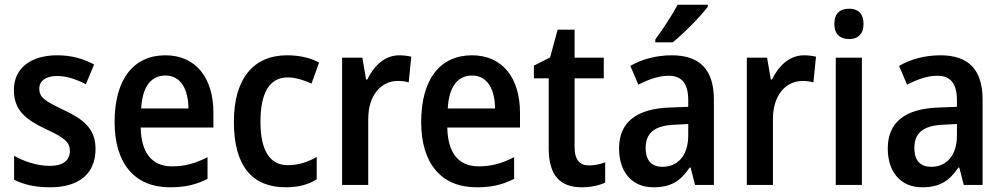

<svg xmlns="http://www.w3.org/2000/svg" viewBox="-20 -786 4265 816"><path d="M386 -153C386 -240 334 -279 252 -318C169 -357 147 -373 147 -409C147 -442 174 -463 223 -463C265 -463 306 -448 345 -428L380 -512C331 -538 281 -551 223 -551C112 -551 39 -497 39 -404C39 -318 88 -279 173 -238C258 -200 277 -179 277 -145C277 -105 249 -81 191 -81C139 -81 81 -100 40 -124V-22C82 -1 130 10 193 10C315 10 386 -47 386 -153Z M683 -551C548 -551 467 -450 467 -267C467 -93 551 10 702 10C767 10 814 -1 862 -26V-118C811 -92 767 -79 711 -79C626 -79 580 -136 578 -244H887V-307C887 -454 813 -551 683 -551ZM683 -465C749 -465 780 -406 781 -325H580C585 -419 623 -465 683 -465Z M1194 10C1247 10 1290 -1 1326 -24V-119C1288 -97 1249 -84 1203 -84C1127 -84 1087 -146 1087 -268C1087 -393 1126 -457 1203 -457C1235 -457 1270 -446 1304 -431L1336 -520C1302 -539 1256 -551 1200 -551C1058 -551 974 -453 974 -268C974 -78 1054 10 1194 10Z M1677 -551C1615 -551 1569 -506 1541 -448H1536L1520 -541H1434V0H1545V-281C1545 -381 1600 -442 1670 -442C1686 -442 1704 -440 1717 -436L1728 -545C1712 -549 1693 -551 1677 -551Z M1986 -551C1851 -551 1770 -450 1770 -267C1770 -93 1854 10 2005 10C2070 10 2117 -1 2165 -26V-118C2114 -92 2070 -79 2014 -79C1929 -79 1883 -136 1881 -244H2190V-307C2190 -454 2116 -551 1986 -551ZM1986 -465C2052 -465 2083 -406 2084 -325H1883C1888 -419 1926 -465 1986 -465Z M2483 -83C2443 -83 2422 -108 2422 -160V-453H2546V-541H2422V-660H2350L2318 -542L2249 -507V-453H2312V-155C2312 -35 2366 10 2452 10C2491 10 2527 2 2552 -10V-96C2531 -88 2506 -83 2483 -83Z M2988 -766H2860C2836 -721 2798 -663 2765 -618V-606H2839C2885 -643 2959 -718 2988 -757ZM2835 -551C2769 -551 2707 -534 2659 -506L2693 -426C2737 -449 2780 -464 2822 -464C2876 -464 2905 -433 2905 -360V-332L2826 -329C2684 -324 2611 -266 2611 -155C2611 -56 2665 10 2757 10C2832 10 2873 -17 2911 -74H2915L2934 0H3014V-363C3014 -489 2955 -551 2835 -551ZM2905 -259V-210C2905 -124 2859 -77 2796 -77C2752 -77 2724 -101 2724 -157C2724 -218 2758 -253 2849 -256Z M3397 -551C3335 -551 3289 -506 3261 -448H3256L3240 -541H3154V0H3265V-281C3265 -381 3320 -442 3390 -442C3406 -442 3424 -440 3437 -436L3448 -545C3432 -549 3413 -551 3397 -551Z M3589 -749C3550 -749 3526 -729 3526 -684C3526 -640 3551 -620 3589 -620C3625 -620 3650 -640 3650 -684C3650 -729 3626 -749 3589 -749ZM3643 -541H3532V0H3643Z M3977 -551C3911 -551 3849 -534 3801 -506L3835 -426C3879 -449 3922 -464 3964 -464C4018 -464 4047 -433 4047 -360V-332L3968 -329C3826 -324 3753 -266 3753 -155C3753 -56 3807 10 3899 10C3974 10 4015 -17 4053 -74H4057L4076 0H4156V-363C4156 -489 4097 -551 3977 -551ZM4047 -259V-210C4047 -124 4001 -77 3938 -77C3894 -77 3866 -101 3866 -157C3866 -218 3900 -253 3991 -256Z"/></svg>

Font: Noto Sans UI SemiCondensed Medium
Style: Regular
Weight: 500
Width: 4
Designer: Monotype Design Team
Foundry: Monotype Imaging Inc.
Version: Version 1.901